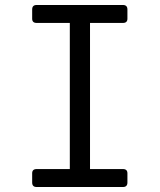

<svg xmlns="http://www.w3.org/2000/svg" viewBox="-20 -750 640 770"><path d="M127 0Q109 0 109 -18V-55Q109 -72 127 -72H260V-658H127Q109 -658 109 -675V-712Q109 -730 127 -730H473Q491 -730 491 -712V-675Q491 -658 473 -658H341V-72H473Q491 -72 491 -55V-18Q491 0 473 0Z"/></svg>

Font: Pitagon Sans Mono Light
Style: Regular
Weight: 300
Monospace: yes
Designer: Travis Tran
Foundry: Pitagon
Version: Version 1.001; ttfautohint (v1.8.4.7-5d5b);gftools[0.9.26]